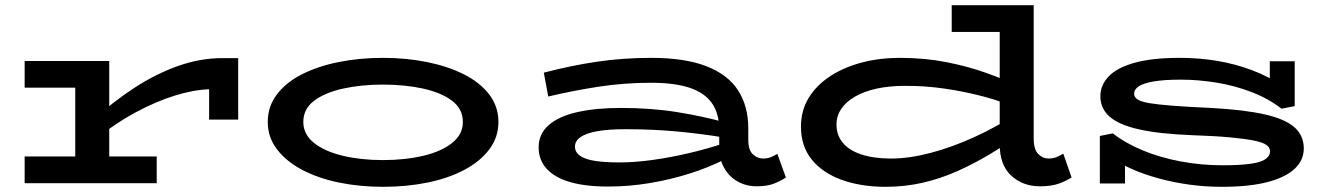

<svg xmlns="http://www.w3.org/2000/svg" viewBox="-20 -706 5137 740"><path d="M340 -162V-245Q417 -315 499.5 -368.5Q582 -422 667 -452Q752 -482 837 -482H898V-245H786V-362Q726 -360 653.5 -337.5Q581 -315 501 -272Q421 -229 340 -162ZM75 0V-103H584V0ZM270 -33V-471H401V-33ZM75 -368V-471H392V-368Z M1456 14Q1366 14 1286 -2.5Q1206 -19 1144.5 -51.5Q1083 -84 1047.5 -130.5Q1012 -177 1012 -236Q1012 -296 1047.5 -342.5Q1083 -389 1144.5 -420Q1206 -451 1286 -467Q1366 -483 1456 -483Q1545 -483 1625 -467Q1705 -451 1767 -420Q1829 -389 1865 -342.5Q1901 -296 1901 -236Q1901 -177 1866 -130.5Q1831 -84 1770 -51.5Q1709 -19 1628.5 -2.5Q1548 14 1456 14ZM1456 -89Q1541 -89 1611 -105.5Q1681 -122 1722.5 -155Q1764 -188 1764 -236Q1764 -286 1722.5 -317.5Q1681 -349 1611 -364.5Q1541 -380 1456 -380Q1372 -380 1302 -364.5Q1232 -349 1190.5 -317.5Q1149 -286 1149 -236Q1149 -188 1190.5 -155Q1232 -122 1302 -105.5Q1372 -89 1456 -89Z M2896 12Q2856 12 2823 -6.5Q2790 -25 2771 -59Q2752 -93 2752 -138V-205Q2752 -269 2723.5 -309Q2695 -349 2637 -368Q2579 -387 2490 -387Q2386 -387 2288 -372Q2190 -357 2093 -334L2076 -426Q2179 -453 2279.5 -468Q2380 -483 2490 -483Q2619 -483 2702 -451Q2785 -419 2824.5 -358Q2864 -297 2864 -211V-167Q2864 -128 2881.5 -111.5Q2899 -95 2921 -95Q2938 -95 2951.5 -100.5Q2965 -106 2976 -113L3009 -22Q2988 -8 2962 2Q2936 12 2896 12ZM2324 13Q2236 13 2176.5 -4.5Q2117 -22 2086.5 -56Q2056 -90 2056 -138Q2056 -190 2095 -224Q2134 -258 2205.5 -274Q2277 -290 2372 -290Q2492 -290 2592.5 -273.5Q2693 -257 2771 -235V-176Q2680 -191 2587 -199.5Q2494 -208 2389 -208Q2326 -208 2283 -200.5Q2240 -193 2218 -178Q2196 -163 2196 -141Q2196 -120 2215 -106Q2234 -92 2272.5 -86Q2311 -80 2367 -80Q2427 -80 2495 -89.5Q2563 -99 2634 -115.5Q2705 -132 2771 -154L2770 -90Q2710 -60 2637.5 -37Q2565 -14 2485 -0.5Q2405 13 2324 13Z M3393 14Q3299 14 3225 -12.5Q3151 -39 3109 -90.5Q3067 -142 3067 -218Q3067 -280 3097 -329Q3127 -378 3180 -412.5Q3233 -447 3301.5 -465Q3370 -483 3448 -483Q3544 -483 3627.5 -466.5Q3711 -450 3779.5 -425.5Q3848 -401 3899 -377V-289Q3845 -314 3772.5 -333.5Q3700 -353 3620.5 -364.5Q3541 -376 3464 -375Q3407 -375 3359 -364.5Q3311 -354 3276 -334Q3241 -314 3222.5 -286.5Q3204 -259 3204 -226Q3204 -185 3228.5 -155.5Q3253 -126 3300.5 -110.5Q3348 -95 3414 -95Q3484 -95 3566 -116.5Q3648 -138 3735 -177.5Q3822 -217 3905 -272V-183Q3848 -143 3788 -107.5Q3728 -72 3665.5 -44.5Q3603 -17 3535 -1.5Q3467 14 3393 14ZM3988 12Q3922 12 3877.5 -29Q3833 -70 3833 -150V-686H3964V-173Q3964 -130 3981.5 -112.5Q3999 -95 4021 -95Q4038 -95 4052 -100.5Q4066 -106 4078 -114L4110 -22Q4088 -8 4060 2Q4032 12 3988 12ZM3648 -583V-686H3940V-583Z M4689 14Q4625 14 4563.5 5.5Q4502 -3 4445.5 -18.5Q4389 -34 4341.5 -55Q4294 -76 4259 -103L4316 -127V1H4219V-182L4269 -192Q4316 -155 4383 -127Q4450 -99 4529.5 -84Q4609 -69 4691 -69Q4761 -69 4801.5 -75Q4842 -81 4858.5 -93.5Q4875 -106 4875 -123Q4875 -137 4861.5 -147Q4848 -157 4814 -164Q4780 -171 4721.5 -176.5Q4663 -182 4574 -185Q4447 -190 4369.5 -207.5Q4292 -225 4256.5 -256.5Q4221 -288 4221 -335Q4221 -378 4253 -411.5Q4285 -445 4352.5 -464Q4420 -483 4527 -483Q4601 -483 4670.5 -471.5Q4740 -460 4804 -436Q4868 -412 4926 -374L4874 -338V-470H4970V-297L4919 -287Q4871 -325 4805.5 -350.5Q4740 -376 4669 -387.5Q4598 -399 4532 -399Q4466 -399 4426 -392Q4386 -385 4368.5 -373Q4351 -361 4351 -345Q4351 -332 4364 -323Q4377 -314 4409.5 -308.5Q4442 -303 4500 -298.5Q4558 -294 4647 -290Q4776 -283 4855 -265Q4934 -247 4969.5 -215Q5005 -183 5005 -134Q5005 -89 4970.5 -56Q4936 -23 4866 -4.5Q4796 14 4689 14Z"/></svg>

Font: BioRhyme Expanded SemiBold
Style: Regular
Weight: 600
Width: 7
Designer: Aoife Mooney
Foundry: Aoife Mooney Type
Version: Version 1.600;gftools[0.9.33]